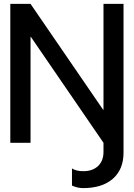

<svg xmlns="http://www.w3.org/2000/svg" viewBox="-20 -734 688 987"><path d="M510 -170H512V-714H615V51Q615 137 560 185Q505 233 407 233Q379 233 350 220V132Q372 146 408 146Q456 146 484 119.5Q512 93 512 47V0L139 -544H137V0H33V-714H137Z"/></svg>

Font: Non Bureau
Style: Regular
Weight: 400
Designer: Jona Saucedo
Foundry: Non Foundry
Version: Version 1.000; ttfautohint (v1.8.4)